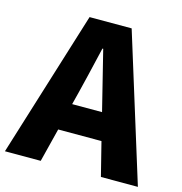

<svg xmlns="http://www.w3.org/2000/svg" viewBox="-117 -843 895 943"><g transform="rotate(15 330.0 -372.0)"><path d="M403 -309 328 -611H324Q285 -443 267 -372L251 -309ZM437 -171H217L174 0H-8L223 -744H437L668 0H480Z"/></g></svg>

Font: Source Han Sans CN Heavy
Style: Bold
Weight: 900
Designer: Ryoko NISHIZUKA (kana & ideographs); Paul D. Hunt (Latin, Greek & Cyrillic); Wenlong ZHANG (bopomofo); Sandoll Communica
Foundry: Adobe Systems Incorporated
Version: Version 1.000;PS 1;hotconv 1.0.78;makeotf.lib2.5.61930